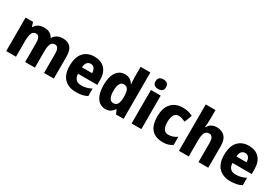

<svg xmlns="http://www.w3.org/2000/svg" viewBox="46 -1741 3901 2724"><g transform="rotate(30 1996.0 -379.0)"><path d="M671 -559Q757 -559 801 -511Q845 -463 845 -359V0H685V-312Q685 -372 669 -400Q653 -428 620 -428Q572 -428 553.5 -387.5Q535 -347 535 -268V0H375V-312Q375 -428 311 -428Q261 -428 243 -383Q225 -338 225 -252V0H65V-549H188L209 -480H216Q237 -519 276.5 -539Q316 -559 367 -559Q423 -559 459 -538.5Q495 -518 514 -482H524Q547 -520 585.5 -539.5Q624 -559 671 -559Z M1191 -559Q1300 -559 1362 -494.5Q1424 -430 1424 -309V-231H1108Q1110 -173 1139.5 -141.5Q1169 -110 1226 -110Q1273 -110 1312 -120Q1351 -130 1393 -152V-30Q1355 -9 1312 0.5Q1269 10 1210 10Q1088 10 1018 -60.5Q948 -131 948 -271Q948 -414 1013.5 -486.5Q1079 -559 1191 -559ZM1195 -444Q1160 -444 1137 -418.5Q1114 -393 1111 -338H1277Q1276 -386 1255.5 -415Q1235 -444 1195 -444Z M1690 10Q1605 10 1553.5 -63.5Q1502 -137 1502 -275Q1502 -413 1554 -486Q1606 -559 1691 -559Q1741 -559 1775 -537.5Q1809 -516 1831 -479H1836Q1833 -503 1830.5 -533Q1828 -563 1828 -590V-760H1988V0H1864L1835 -66H1828Q1805 -31 1773 -10.5Q1741 10 1690 10ZM1747 -119Q1794 -119 1814.5 -153Q1835 -187 1836 -258V-280Q1836 -353 1816 -390Q1796 -427 1746 -427Q1707 -427 1685.5 -388.5Q1664 -350 1664 -274Q1664 -195 1686 -157Q1708 -119 1747 -119Z M2199 -768Q2237 -768 2261 -750Q2285 -732 2285 -689Q2285 -646 2261 -628.5Q2237 -611 2199 -611Q2161 -611 2137.5 -628.5Q2114 -646 2114 -689Q2114 -733 2137.5 -750.5Q2161 -768 2199 -768ZM2279 -549V0H2119V-549Z M2631 10Q2513 10 2449 -58Q2385 -126 2385 -272Q2385 -412 2453.5 -485.5Q2522 -559 2641 -559Q2690 -559 2730.5 -548.5Q2771 -538 2804 -520L2758 -398Q2727 -412 2699.5 -420.5Q2672 -429 2644 -429Q2598 -429 2573 -389.5Q2548 -350 2548 -273Q2548 -195 2573.5 -158Q2599 -121 2646 -121Q2684 -121 2719.5 -133Q2755 -145 2788 -168V-35Q2756 -12 2718.5 -1Q2681 10 2631 10Z M3055 -619Q3055 -575 3052.5 -539Q3050 -503 3046 -480H3055Q3077 -521 3113 -540Q3149 -559 3197 -559Q3277 -559 3326 -510Q3375 -461 3375 -359V0H3215V-313Q3215 -428 3148 -428Q3094 -428 3074.5 -384Q3055 -340 3055 -253V0H2895V-760H3055Z M3721 -559Q3830 -559 3892 -494.5Q3954 -430 3954 -309V-231H3638Q3640 -173 3669.5 -141.5Q3699 -110 3756 -110Q3803 -110 3842 -120Q3881 -130 3923 -152V-30Q3885 -9 3842 0.5Q3799 10 3740 10Q3618 10 3548 -60.5Q3478 -131 3478 -271Q3478 -414 3543.5 -486.5Q3609 -559 3721 -559ZM3725 -444Q3690 -444 3667 -418.5Q3644 -393 3641 -338H3807Q3806 -386 3785.5 -415Q3765 -444 3725 -444Z"/></g></svg>

Font: Noto Sans SemiCondensed ExtraBold
Style: Regular
Weight: 800
Width: 4
Designer: Monotype Design Team
Foundry: Monotype Imaging Inc.
Version: Version 2.013; ttfautohint (v1.8.4.7-5d5b)